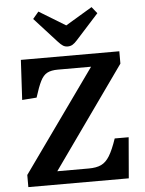

<svg xmlns="http://www.w3.org/2000/svg" viewBox="-62 -1005 799 1055"><g transform="rotate(-5 337.5 -478.0)"><path d="M51 0V-67L452 -629H269Q232 -629 210 -617.5Q188 -606 172.5 -575Q157 -544 139 -486L59 -480L71 -700H614V-632L217 -73H391Q433 -73 459.5 -85.5Q486 -98 506 -130.5Q526 -163 547 -225H624L605 0ZM334 -751Q320 -751 308.5 -758Q297 -765 280 -784L158 -918L190 -956L336 -867L483 -955L512 -919L387 -781Q373 -765 361 -758Q349 -751 334 -751Z"/></g></svg>

Font: Literata 12pt SemiBold
Style: Regular
Weight: 600
Designer: Latin by Veronika Burian and Jose Scaglione. Greek by Irene Vlachou. Cyrillic by Vera Evstafieva.
Foundry: TypeTogether
Version: Version 3.002